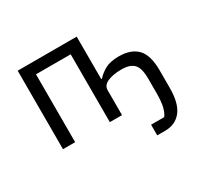

<svg xmlns="http://www.w3.org/2000/svg" viewBox="-150 -704 1137 1093"><g transform="rotate(-30 418.0 -158.0)"><path d="M589 200V130H675Q689 113 697.5 80Q706 47 706 -11V-106Q706 -174 681 -200.5Q656 -227 600 -227Q545 -227 509 -211.5Q473 -196 473 -164V0H393V-446H165V0H85V-516H473V-237H478Q502 -264 535.5 -281.5Q569 -299 624 -299Q703 -299 744.5 -256.5Q786 -214 786 -113V1Q786 103 747.5 151.5Q709 200 641 200Z"/></g></svg>

Font: IBM Plex Sans
Style: Regular
Weight: 400
Designer: Mike Abbink, Paul van der Laan, Pieter van Rosmalen
Foundry: Bold Monday
Version: Version 3.201